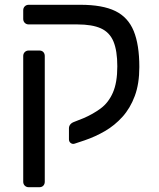

<svg xmlns="http://www.w3.org/2000/svg" viewBox="-20 -591 666 802"><path d="M100 191Q90 191 83.5 184.5Q77 178 77 168V-357Q77 -367 83.5 -373.5Q90 -380 100 -380H144Q155 -380 161 -373.5Q167 -367 167 -357V168Q167 178 161 184.5Q155 191 144 191ZM292 9Q283 12 275.5 6.5Q268 1 268 -9V-55Q268 -64 273.5 -71Q279 -78 290 -82L328 -97Q368 -114 400.5 -138Q433 -162 451.5 -204Q470 -246 470 -314Q470 -379 454 -417.5Q438 -456 401.5 -472.5Q365 -489 303 -489H100Q90 -489 83.5 -495.5Q77 -502 77 -512V-548Q77 -558 83.5 -564.5Q90 -571 100 -571H316Q408 -571 461.5 -545Q515 -519 538.5 -461.5Q562 -404 562 -311Q562 -241 543 -190Q524 -139 491.5 -103Q459 -67 418.5 -43.5Q378 -20 334 -5Z"/></svg>

Font: RubikRegular
Style: Regular
Weight: 400
Designer: Hubert and Fischer
Foundry: Hubert and Fischer
Version: Version 2.300;gftools[0.9.30]